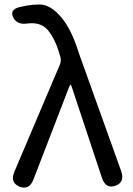

<svg xmlns="http://www.w3.org/2000/svg" viewBox="-20 -829 592 857"><path d="M129 -27Q110 21 67 4Q24 -14 44 -62L247 -540Q254 -556 250 -573Q248 -579 241 -603Q224 -657 195 -693Q163 -732 102 -724Q55 -717 38 -753Q22 -789 75 -799L99 -804Q128 -809 157 -809Q206 -809 255 -750Q299 -697 330 -598Q338 -574 347 -550L521 -65Q538 -15 495 0Q452 15 435 -35L300 -442Q297 -451 295 -451Q293 -451 289 -442Z"/></svg>

Font: Resource Han Rounded CN
Style: Regular
Weight: 400
Designer: Cyano Hao (round all glyphs); Ryoko NISHIZUKA  (kana, bopomofo & ideographs); Paul D. Hunt (Latin, Greek & Cyrillic); Sa
Foundry: Cyano Hao
Version: 0.990